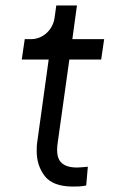

<svg xmlns="http://www.w3.org/2000/svg" viewBox="-20 -680 430 706"><path d="M248 6C259 6 281 6 297 2L303 -67C292 -66 276 -64 263 -64C195 -64 190 -104 190 -130C190 -138 191 -146 192 -154L235 -461H352L363 -536H246L263 -660H187L181 -617C176 -572 139 -536 94 -536H71L60 -461H159L117 -158C115 -146 115 -135 115 -124C115 -88 125 -58 145 -32C165 -7 199 6 248 6Z"/></svg>

Font: Plus Jakarta Sans
Style: Italic
Weight: 400
Italic angle: -8°
Designer: Gumpita Rahayu
Foundry: Tokotype
Version: Version 2.071;gftools[0.9.30]